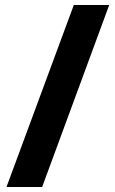

<svg xmlns="http://www.w3.org/2000/svg" viewBox="-20 -742 462 770"><path d="M418 -722H276L6 8H149Z"/></svg>

Font: Noto Sans Myanmar UI SemiCondensed ExtraBold
Style: Regular
Weight: 800
Width: 4
Designer: Monotype Design Team
Foundry: Monotype Imaging Inc.
Version: Version 2.103